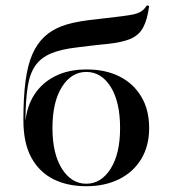

<svg xmlns="http://www.w3.org/2000/svg" viewBox="-20 -655 617 687"><path d="M288.7 11.3Q221 11.3 170.6 -14.1Q120.2 -39.5 91.9 -91.5Q63.7 -143.5 63.7 -225Q63.7 -308.1 71.4 -365.3Q79 -422.6 95.6 -460.5Q112.1 -498.4 138.7 -523.4Q163.7 -546.8 199.6 -560.9Q235.5 -575 298.4 -583.1Q316.9 -585.5 339.9 -587.9Q362.9 -590.3 385.1 -593.1Q407.3 -596 421 -597.6Q446.8 -600.8 462.5 -604.8Q478.2 -608.9 487.9 -616.1Q497.6 -623.4 505.6 -635.5L513.7 -633.9Q507.3 -584.7 492.3 -556.9Q477.4 -529 447.2 -516.1Q416.9 -503.2 362.9 -497.6Q354.8 -496.8 339.1 -495.2Q323.4 -493.5 302.4 -491.1Q281.5 -488.7 256.5 -485.5Q199.2 -479 163.3 -464.1Q127.4 -449.2 107.3 -421.4Q87.1 -393.5 79.4 -346.4Q71.8 -299.2 71 -227.4H76.6L71 -221Q76.6 -276.6 104 -318.1Q131.5 -359.7 178.6 -383.1Q225.8 -406.5 290.3 -406.5Q357.3 -406.5 407.3 -381.5Q457.3 -356.5 485.5 -309.3Q513.7 -262.1 513.7 -196.8Q513.7 -133.1 485.5 -86.3Q457.3 -39.5 406.5 -14.1Q355.6 11.3 288.7 11.3ZM288.7 2.4Q341.9 2.4 375.8 -51.2Q409.7 -104.8 409.7 -196.8Q409.7 -290.3 376.2 -344Q342.7 -397.6 288.7 -397.6Q235.5 -397.6 201.6 -344Q167.7 -290.3 167.7 -196.8Q167.7 -104.8 201.6 -51.2Q235.5 2.4 288.7 2.4Z"/></svg>

Font: Playfair 144pt SemiExpanded SemiBold
Style: Regular
Weight: 600
Width: 6
Designer: Claus Eggers Sørensen
Foundry: Claus Eggers Sørensen
Version: Version 2.203